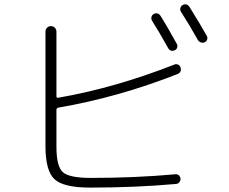

<svg xmlns="http://www.w3.org/2000/svg" viewBox="-20 -851 1040 872"><path d="M677.7 -787.1Q696.3 -796.9 709 -779.3Q733.4 -741.2 783.2 -651.4Q787.1 -643.6 784.7 -635.3Q782.2 -627 774.4 -623Q754.9 -614.3 744.1 -631.8Q704.1 -704.1 669.9 -757.8Q666 -765.6 668 -773.9Q669.9 -782.2 677.7 -787.1ZM878.9 -668.9Q841.8 -735.4 801.8 -797.9Q796.9 -804.7 799.3 -814.5Q801.8 -824.2 809.6 -828.1Q828.1 -837.9 840.8 -819.3Q890.6 -739.3 918.9 -688.5Q923.8 -680.7 920.9 -671.9Q918 -663.1 910.2 -659.2Q902.3 -655.3 893.1 -658.2Q883.8 -661.1 878.9 -668.9ZM388.7 1Q268.6 1 227.5 -37.1Q186.5 -75.2 186.5 -186.5V-707Q186.5 -717.8 193.8 -725.1Q201.2 -732.4 210.9 -732.4Q221.7 -732.4 229 -725.1Q236.3 -717.8 236.3 -707V-414.1Q236.3 -405.3 245.1 -407.2Q502.9 -452.1 771.5 -557.6Q780.3 -561.5 788.6 -557.6Q796.9 -553.7 799.8 -544.9Q806.6 -523.4 786.1 -514.6Q514.6 -408.2 245.1 -362.3Q236.3 -360.4 236.3 -351.6V-184.6Q236.3 -95.7 265.1 -69.3Q293.9 -43 392.6 -43Q594.7 -43 777.3 -59.6Q786.1 -60.5 792.5 -54.7Q798.8 -48.8 799.8 -40Q800.8 -31.2 794.9 -23.9Q789.1 -16.6 780.3 -15.6Q594.7 1 388.7 1Z"/></svg>

Font: Rounded-X Mgen+ 2m light
Style: Regular
Weight: 200
Designer: [Source Han Sans]
Ryoko NISHIZUKA  (kana & ideographs); Paul D. Hunt (Latin, Greek & Cyrillic); Wenlong ZHANG  (bopomofo
Version: Version 1.059.20150602